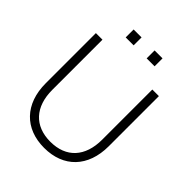

<svg xmlns="http://www.w3.org/2000/svg" viewBox="-251 -1042 1198 1198"><g transform="rotate(45 348.0 -443.0)"><path d="M405.5 -832.5H475.5V-902.5H405.5ZM220.5 -832.5H290.5V-902.5H220.5ZM348 15C518.5 15 626 -95 626 -277.5V-720H568V-277.5C568 -127.5 487.5 -39.5 348 -39.5C209 -39.5 128 -127.5 128 -277.5V-720H70V-277.5C70 -95 178 15 348 15Z"/></g></svg>

Font: Vela Sans Light
Style: Regular
Weight: 300
Designer: Principal design: Mikhail Sharanda - project Manrope.
Design modification: Ravid Balaliev
Foundry: Mikhail Sharanda
Version: Version 1.001